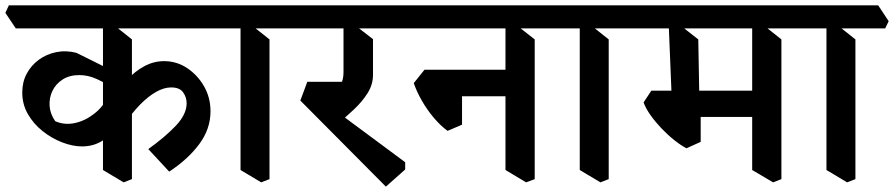

<svg xmlns="http://www.w3.org/2000/svg" viewBox="-59 -644 3334 716"><path d="M572 -4 494 -88Q558 -134 597.5 -176Q637 -218 637 -259Q637 -281 624 -299.5Q611 -318 579 -318Q553 -318 523.5 -301.5Q494 -285 464 -254.5Q434 -224 405 -181L369 -281Q388 -317 416 -347.5Q444 -378 479 -397Q514 -416 553 -416Q600 -416 639 -390Q678 -364 702 -322Q726 -280 726 -229Q726 -163 684 -106.5Q642 -50 572 -4ZM247 -98Q212 -98 173 -113Q134 -128 100 -155Q66 -182 45 -218.5Q24 -255 24 -299Q24 -338 40.5 -369Q57 -400 85.5 -421Q114 -442 150.5 -449.5Q187 -457 226 -447L377 -372L368 -313Q335 -334 302.5 -349Q270 -364 237 -364Q200 -364 174.5 -347.5Q149 -331 136.5 -305Q124 -279 126 -249Q128 -219 147 -192Q181 -177 219.5 -185Q258 -193 292.5 -220Q327 -247 346 -288L387 -181Q361 -145 326.5 -121.5Q292 -98 247 -98ZM402 36 325 -10V-571L360 -555L433 -497V24ZM0 -538 -39 -596 -26 -624H755L794 -565L781 -538Z M915 36 838 -10V-571L873 -555L946 -497V24ZM755 -538 716 -596 729 -624H1031L1070 -565L1057 -538Z M1380 52 1061 -269 1087 -339H1226L1185 -237L1452 -39V-12ZM1194 -177 1127 -270Q1154 -279 1175 -291.5Q1196 -304 1209 -324Q1222 -344 1222 -374V-565L1266 -549L1332 -498V-365Q1332 -329 1312 -297Q1292 -265 1260.5 -235.5Q1229 -206 1194 -177ZM1031 -538 992 -596 1005 -624H1451L1490 -565L1477 -538Z M1903 36 1826 -10V-571L1861 -555L1935 -497V24ZM1610 -156Q1584 -175 1559 -204.5Q1534 -234 1514.5 -268Q1495 -302 1484 -334L1524 -384H1597L1664 -340V-179ZM1589 -285 1558 -384H1863L1885 -285ZM1451 -538 1412 -596 1425 -624H2020L2058 -565L2045 -538Z M2180 36 2103 -10V-571L2138 -555L2211 -497V24ZM2020 -538 1981 -596 1994 -624H2296L2335 -565L2322 -538Z M2824 36 2746 -10V-571L2782 -555L2855 -497V24ZM2501 -91Q2480 -102 2456 -121Q2432 -140 2409 -164Q2386 -188 2368 -213Q2350 -238 2341 -262L2370 -306H2487L2554 -269V-115ZM2481 -208 2450 -306H2778L2800 -208ZM2550 -220 2447 -253 2434 -571 2471 -555 2545 -497ZM2296 -538 2257 -596 2270 -624H2940L2979 -565L2966 -538Z M3100 36 3023 -10V-571L3058 -555L3131 -497V24ZM2940 -538 2901 -596 2914 -624H3216L3255 -565L3242 -538Z"/></svg>

Font: Eczar Medium
Style: Regular
Weight: 500
Designer: Vaibhav Singh
Foundry: Rosetta Type Foundry
Version: Version 2.000